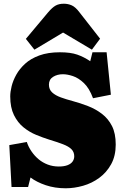

<svg xmlns="http://www.w3.org/2000/svg" viewBox="-20 -998 667 1032"><path d="M333 14Q275 14 226 -2.5Q177 -19 144 -44L131 7H42L30 -218L124 -235Q133 -208 149.5 -184Q166 -160 187.5 -142Q209 -124 236.5 -113.5Q264 -103 296 -103Q324 -103 342.5 -110Q361 -117 370 -129.5Q379 -142 379 -158Q379 -181 364 -196Q349 -211 319 -222.5Q289 -234 243 -248Q211 -258 174.5 -273Q138 -288 106.5 -313.5Q75 -339 55 -379.5Q35 -420 35 -480Q35 -504 42.5 -534.5Q50 -565 67.5 -596.5Q85 -628 115 -655.5Q145 -683 191.5 -700Q238 -717 302 -717Q359 -717 395 -704.5Q431 -692 465 -669L477 -717H553L576 -489L480 -470Q460 -524 431 -551.5Q402 -579 372 -589Q342 -599 318 -599Q288 -599 265.5 -585Q243 -571 243 -543Q243 -517 260.5 -501Q278 -485 307 -474.5Q336 -464 370 -455Q411 -444 452.5 -428Q494 -412 528 -386Q562 -360 582 -320.5Q602 -281 602 -221Q602 -160 577.5 -115.5Q553 -71 513.5 -42Q474 -13 426.5 0.5Q379 14 333 14ZM165 -731 119 -789 238 -931Q261 -958 279 -968Q297 -978 323 -978Q346 -978 366 -969Q386 -960 407 -932L518 -790L474 -731L319 -823Z"/></svg>

Font: Literata 18pt Black
Style: Regular
Weight: 900
Designer: Latin by Veronika Burian and Jose Scaglione. Greek by Irene Vlachou. Cyrillic by Vera Evstafieva.
Foundry: TypeTogether
Version: Version 3.103;gftools[0.9.29]